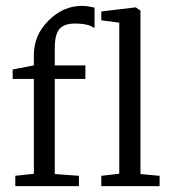

<svg xmlns="http://www.w3.org/2000/svg" viewBox="-20 -632 582 652"><path d="M32 0V-35L95 -42V-364H23V-396L95 -410V-445Q95 -513 145 -562.5Q195 -612 258 -612Q277 -612 301 -606V-536Q282 -552 234 -552Q198 -552 182 -533.5Q166 -515 166 -469V-410H270V-364H166V-41L248 -35V0ZM324 0V-35L385 -42V-555L324 -563V-593L440 -607H441L457 -596V-41L522 -35V0Z"/></svg>

Font: Aikya
Style: Regular
Weight: 400
Designer: Neelakash Kshetrimayum (Latin subset based on Merriweather by Eben Sorkin)
Foundry: Brand New Type
Version: Version 1.00 b005